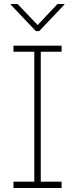

<svg xmlns="http://www.w3.org/2000/svg" viewBox="-20 -934 373 954"><path d="M46.9 -707H286.1V-676.8H182.6V-31.2H286.1V0H46.9V-31.2H150.4V-676.8H46.9ZM167 -809.6 265.6 -914.1H299.8V-911.1L174.8 -779.3H158.2L33.2 -911.1V-914.1H67.4Z"/></svg>

Font: Pretendard GOV Thin
Style: Regular
Weight: 100
Designer: Base glyphs from Inter by Rasmus Andersson; Hangeul glyphs from Noto Sans CJK(Source Han Sans) by Jang Soo-young and Kan
Foundry: Kil Hyung-jin
Version: Version 1.309